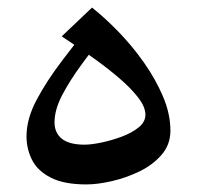

<svg xmlns="http://www.w3.org/2000/svg" viewBox="-20 -477 520 507"><path d="M208 10Q149 10 114 -8Q79 -26 64.5 -55Q50 -84 50 -117Q50 -163 76.5 -213Q103 -263 144.5 -317.5Q186 -372 232 -430L263 -398Q228 -351 196 -307.5Q164 -264 144 -225.5Q124 -187 124 -154Q124 -126 143.5 -110.5Q163 -95 203 -95Q221 -95 247.5 -100.5Q274 -106 301 -116Q328 -126 346 -140.5Q364 -155 364 -174Q364 -195 344 -220.5Q324 -246 291.5 -273.5Q259 -301 220 -328.5Q181 -356 143 -381L223 -457Q256 -431 292.5 -393.5Q329 -356 360 -312Q391 -268 410.5 -222Q430 -176 430 -132Q430 -95 406.5 -68Q383 -41 347.5 -24Q312 -7 274.5 1.5Q237 10 208 10Z"/></svg>

Font: Marhey Light
Style: Regular
Weight: 300
Designer: Nur Syamsi & Bustanul Arifin
Foundry: Namelatype
Version: Version 1.000